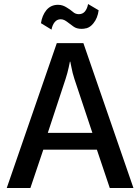

<svg xmlns="http://www.w3.org/2000/svg" viewBox="-20 -939 700 959"><path d="M646.5 0Q584 -180.7 396.5 -723.6Q363.3 -723.6 263.7 -723.6Q201.2 -543 13.7 0Q43.9 0 131.8 0Q148.4 -47.9 196.3 -191.4Q262.7 -191.4 463.9 -191.4Q480.5 -143.6 528.3 0Q557.6 0 646.5 0ZM441.4 -275.4Q385.7 -275.4 218.8 -275.4Q241.2 -342.8 307.6 -544.9Q317.4 -575.2 323.2 -602.5Q329.1 -630.9 329.1 -630.9Q330.1 -630.9 331.1 -630.9Q331.1 -630.9 336.9 -602.5Q341.8 -575.2 351.6 -544.9Q381.8 -455.1 441.4 -275.4ZM472.7 -887.7Q460 -895.5 419.9 -918.9Q416 -896.5 404.3 -881.8Q392.6 -868.2 374 -868.2Q356.4 -868.2 343.8 -879.9Q330.1 -891.6 313.5 -901.4Q304.7 -907.2 293.9 -911.1Q283.2 -915 269.5 -915Q234.4 -915 211.9 -888.7Q190.4 -862.3 184.6 -823.2Q202.1 -812.5 237.3 -791Q241.2 -813.5 252.9 -828.1Q264.6 -842.8 283.2 -842.8Q292 -842.8 300.8 -838.9Q308.6 -835 316.4 -829.1Q330.1 -819.3 346.7 -806.6Q362.3 -794.9 387.7 -794.9Q400.4 -794.9 410.2 -797.9Q411.1 -797.9 411.1 -797.9Q411.1 -797.9 412.1 -797.9Q431.6 -803.7 446.3 -822.3Q467.8 -848.6 472.7 -887.7Z"/></svg>

Font: DaxlinePro-Medium
Style: Medium
Weight: 400
Designer: Hans Reichel
Version: Version 7.502; 2006